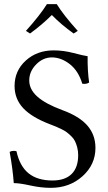

<svg xmlns="http://www.w3.org/2000/svg" viewBox="-20 -903 525 933"><path d="M46.9 -13.2Q42 -81.1 26.9 -165Q35.6 -169.9 45.9 -169.9Q55.2 -169.9 60.1 -168Q75.7 -95.7 118.9 -60.8Q162.1 -25.9 234.9 -25.9Q295.9 -25.9 327.9 -57.4Q359.9 -88.9 359.9 -148.9Q359.9 -169.4 355.2 -187Q350.6 -204.6 344.2 -217.3Q337.9 -230 325.7 -241.7Q313.5 -253.4 304.2 -260.5Q294.9 -267.6 278.3 -275.6Q261.7 -283.7 252.7 -287.4Q243.7 -291 226.1 -297.9Q135.3 -332 93 -377.2Q50.8 -422.4 50.8 -484.9Q50.8 -559.1 105.2 -608.6Q159.7 -658.2 241.2 -658.2Q288.6 -658.2 337.6 -645.3Q386.7 -632.3 405.8 -629.9Q404.8 -560.5 413.1 -502Q400.9 -493.2 379.9 -496.1Q360.8 -559.1 318.8 -591.6Q276.9 -624 231.9 -624Q189 -624 155.5 -589.8Q122.1 -555.7 122.1 -512.2Q122.1 -468.8 161.4 -433.6Q200.7 -398.4 282.2 -368.2Q364.7 -338.4 404.3 -293.2Q443.8 -248 443.8 -184.1Q443.8 -103 380.9 -46.6Q317.9 9.8 227.1 9.8Q179.2 9.8 127.2 -1.7Q75.2 -13.2 46.9 -13.2ZM106 -752.9Q173.3 -827.6 208 -882.8H255.9Q288.1 -830.1 357.9 -752.9L337.9 -740.2Q277.3 -783.2 231.9 -830.1Q185.5 -783.7 126 -740.2Z"/></svg>

Font: Common Serif
Style: Regular
Weight: 400
Designer: Philipp H. Poll, Khaled Hosny
Foundry: Stefan Peev, Context Ltd.
Version: Version 1.026